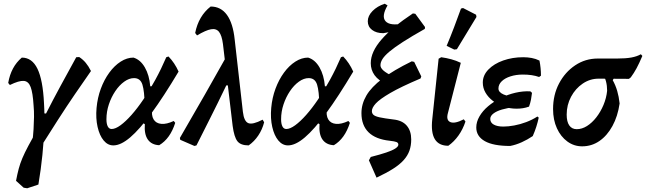

<svg xmlns="http://www.w3.org/2000/svg" viewBox="-20 -773 3466 1030"><path d="M126 237 107 234 66 197Q73 160 80.5 132Q88 104 100 75.5Q112 47 132 9.5Q152 -28 185 -85L153 -7Q158 -46 160 -80Q162 -114 162.5 -145.5Q163 -177 160 -209Q156 -275 144.5 -306Q133 -337 107.5 -339Q82 -341 33 -317L24 -328Q39 -415 97 -464Q152 -464 181 -404Q210 -344 216 -220Q220 -155 217.5 -86Q215 -17 207.5 58Q200 133 186 217ZM191 27 198 -166 227 -164Q264 -237 304.5 -311.5Q345 -386 389 -466L405 -467Q425 -454 440 -436Q455 -418 468 -392Q426 -332 381.5 -267Q337 -202 290.5 -129.5Q244 -57 191 27Z M588 7Q558 7 536 -19.5Q514 -46 503.5 -92Q493 -138 498 -194Q503 -249 521 -297.5Q539 -346 566.5 -383.5Q594 -421 627.5 -442.5Q661 -464 696 -464Q733 -453 757 -411.5Q781 -370 786 -310L840 -311L756 -208Q755 -284 744 -319Q733 -354 699 -354Q673 -354 646.5 -335Q620 -316 598.5 -284Q577 -252 564 -213Q551 -174 551 -133Q551 -109 558 -95Q565 -81 579 -81Q599 -81 626.5 -101Q654 -121 685.5 -156.5Q717 -192 749.5 -240Q782 -288 813.5 -345.5Q845 -403 872 -466L884 -470Q917 -436 938 -389Q858 -255 793.5 -167Q729 -79 678.5 -36Q628 7 588 7ZM834 6Q793 4 773 -24.5Q753 -53 757 -107L738 -118L802 -218L797 -192Q791 -154 804 -132.5Q817 -111 845.5 -108.5Q874 -106 912 -124L920 -114Q893 -29 834 6Z M1314 7Q1271 7 1253.5 -15.5Q1236 -38 1228 -98L1176 -537Q1170 -583 1155 -602Q1140 -621 1112 -616Q1084 -611 1037 -583L1027 -596Q1045 -687 1110 -738Q1165 -738 1197.5 -693Q1230 -648 1239 -561L1283 -173Q1289 -122 1312 -112.5Q1335 -103 1389 -131L1397 -117Q1387 -78 1365.5 -46Q1344 -14 1314 7ZM1023 10 947 -23 945 -33Q1018 -159 1079 -265.5Q1140 -372 1194 -469L1232 -315H1194Q1146 -215 1106.5 -137Q1067 -59 1034 7Z M1525 7Q1495 7 1473 -19.5Q1451 -46 1440.5 -92Q1430 -138 1435 -194Q1440 -249 1458 -297.5Q1476 -346 1503.5 -383.5Q1531 -421 1564.5 -442.5Q1598 -464 1633 -464Q1670 -453 1694 -411.5Q1718 -370 1723 -310L1777 -311L1693 -208Q1692 -284 1681 -319Q1670 -354 1636 -354Q1610 -354 1583.5 -335Q1557 -316 1535.5 -284Q1514 -252 1501 -213Q1488 -174 1488 -133Q1488 -109 1495 -95Q1502 -81 1516 -81Q1536 -81 1563.5 -101Q1591 -121 1622.5 -156.5Q1654 -192 1686.5 -240Q1719 -288 1750.5 -345.5Q1782 -403 1809 -466L1821 -470Q1854 -436 1875 -389Q1795 -255 1730.5 -167Q1666 -79 1615.5 -36Q1565 7 1525 7ZM1771 6Q1730 4 1710 -24.5Q1690 -53 1694 -107L1675 -118L1739 -218L1734 -192Q1728 -154 1741 -132.5Q1754 -111 1782.5 -108.5Q1811 -106 1849 -124L1857 -114Q1830 -29 1771 6Z M2000 180 1959 87 1969 69Q2020 56 2052.5 45Q2085 34 2101 23.5Q2117 13 2117 3Q2117 -7 2107 -11Q2097 -15 2070 -18Q1995 -26 1957 -63.5Q1919 -101 1919 -166Q1919 -215 1945.5 -260.5Q1972 -306 2031.5 -351Q2091 -396 2189 -444L2202 -441L2240 -363L2236 -352Q2130 -307 2073.5 -274Q2017 -241 1996 -218Q1975 -195 1975 -177Q1975 -165 1983.5 -157Q1992 -149 2017 -143.5Q2042 -138 2091 -132Q2138 -127 2162 -99Q2186 -71 2186 -25Q2186 8 2176.5 35Q2167 62 2145.5 86Q2124 110 2088.5 132.5Q2053 155 2000 180ZM2055 -320Q2010 -341 1989.5 -369.5Q1969 -398 1969 -434Q1969 -495 2027 -561.5Q2085 -628 2195 -701L2208 -699L2260 -628L2259 -618Q2188 -578 2141.5 -548Q2095 -518 2069 -496Q2043 -474 2032 -456.5Q2021 -439 2021 -423Q2021 -409 2036.5 -395Q2052 -381 2089 -363ZM2036 -595Q1999 -595 1976 -612.5Q1953 -630 1953 -659Q1953 -688 1978.5 -714Q2004 -740 2044 -753L2059 -744Q2025 -685 2048.5 -659Q2072 -633 2144 -647L2142 -620Q2115 -612 2089 -605.5Q2063 -599 2036 -595Z M2385 9Q2283 9 2299 -134L2333 -458L2347 -466Q2375 -462 2401 -455Q2427 -448 2452 -436L2383 -167Q2372 -128 2396 -118Q2420 -108 2468 -133L2477 -121Q2463 -79 2439.5 -46Q2416 -13 2385 9ZM2536 -682 2431 -509 2417 -507 2376 -527Q2397 -577 2416 -627Q2435 -677 2453 -727L2464 -730L2534 -694Z M2717 10Q2626 10 2580.5 -16Q2535 -42 2535 -89Q2535 -119 2552 -148.5Q2569 -178 2598.5 -203Q2628 -228 2666 -247Q2704 -266 2745 -275.5Q2786 -285 2825 -283L2834 -275Q2832 -257 2828.5 -238.5Q2825 -220 2818 -201Q2777 -202 2739.5 -198Q2702 -194 2673 -185.5Q2644 -177 2627 -164Q2610 -151 2610 -135Q2610 -115 2629 -104.5Q2648 -94 2680 -94Q2707 -94 2739 -100Q2771 -106 2803 -118Q2835 -130 2863 -148L2870 -142Q2865 -118 2857 -93Q2849 -68 2838 -43Q2810 -24 2779 -10Q2748 4 2717 10ZM2751 -190Q2715 -190 2682.5 -201Q2650 -212 2624.5 -231.5Q2599 -251 2584.5 -276Q2570 -301 2570 -330Q2570 -369 2600 -400Q2630 -431 2679.5 -448.5Q2729 -466 2787 -466Q2810 -466 2832 -462Q2854 -458 2874 -448Q2878 -428 2880 -408Q2882 -388 2882 -367L2872 -360Q2836 -373 2785 -373Q2749 -373 2719 -363.5Q2689 -354 2671.5 -337Q2654 -320 2654 -298Q2654 -278 2682 -266Q2710 -254 2760 -252L2818 -201Q2801 -195 2785 -192.5Q2769 -190 2751 -190Z M3103 12Q3059 12 3023.5 -14Q2988 -40 2967.5 -85Q2947 -130 2947 -188Q2947 -264 2979 -325Q3011 -386 3065.5 -422.5Q3120 -459 3187 -459H3291Q3337 -459 3367 -464.5Q3397 -470 3418 -482L3426 -473Q3409 -433 3395 -407Q3381 -381 3364 -358L3354 -350L3191 -351Q3145 -351 3106 -324.5Q3067 -298 3043.5 -254Q3020 -210 3020 -158Q3020 -120 3034 -100Q3048 -80 3074 -80Q3102 -80 3129 -97Q3156 -114 3179 -143.5Q3202 -173 3217.5 -210Q3233 -247 3237 -286Q3237 -313 3231 -336Q3225 -359 3214 -371L3289 -377L3267 -343Q3282 -316 3291 -285.5Q3300 -255 3304 -218Q3294 -149 3265.5 -97Q3237 -45 3195.5 -16.5Q3154 12 3103 12Z"/></svg>

Font: Alegreya SemiBold
Style: Italic
Weight: 600
Italic angle: -7°
Designer: Juan Pablo del Peral
Foundry: Huerta Tipografica
Version: Version 2.009